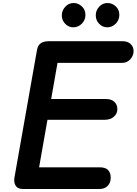

<svg xmlns="http://www.w3.org/2000/svg" viewBox="-20 -1252 905 1272"><path d="M75.5 -74.5 225 -920.5Q230.5 -952 250 -965.5Q269.5 -979 304 -979H791.5Q826.5 -979 845.8 -960.2Q865 -941.5 865 -913Q865 -883.5 843.5 -859.5Q822 -835.5 788.5 -835.5H361L319 -596H683Q717 -596 737.2 -577.8Q757.5 -559.5 757.5 -528Q757.5 -499.5 734.5 -479Q711.5 -458.5 675 -458.5H294.5L239 -143.5H641.5Q678 -143.5 695.8 -125.8Q713.5 -108 713.5 -74.5Q713.5 -41 693.2 -20.5Q673 0 639 0H131Q97 0 83.8 -21.8Q70.5 -43.5 75.5 -74.5ZM690 -1071Q659.5 -1071 636.8 -1094.5Q614 -1118 614.5 -1151.5Q615 -1184 637.5 -1208Q660 -1232 692.5 -1232Q723.5 -1232 747.5 -1209.2Q771.5 -1186.5 770.5 -1151.5Q770 -1118 746.2 -1094.5Q722.5 -1071 690 -1071ZM465 -1071Q434.5 -1071 411.8 -1094.5Q389 -1118 389.5 -1151.5Q390.5 -1184 413 -1208Q435.5 -1232 468 -1232Q499 -1232 522.8 -1209.2Q546.5 -1186.5 546 -1151.5Q545.5 -1118 521.5 -1094.5Q497.5 -1071 465 -1071Z"/></svg>

Font: Edu QLD Hand
Style: Regular
Weight: 400
Designer: Tina and Corey Anderson, Eben Sorkin
Foundry: Sorkin Type Co.
Version: Version 2.000